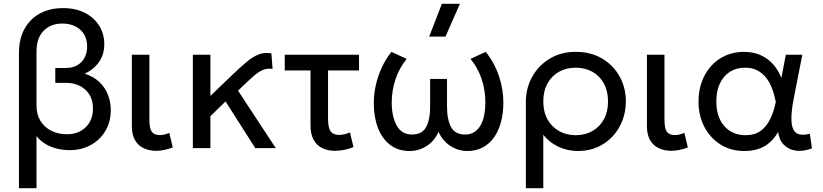

<svg xmlns="http://www.w3.org/2000/svg" viewBox="-20 -777 4314 1007"><path d="M79.5 210V-503.5Q79.5 -552.5 94.5 -594.5Q109.5 -636.5 139 -668Q168.5 -699.5 211.8 -717Q255 -734.5 310.5 -734.5Q376.5 -734.5 425 -709.8Q473.5 -685 500.2 -642Q527 -599 527 -544.5Q527 -492 499.8 -452.5Q472.5 -413 424.5 -390.5Q471 -375.5 501.2 -346.8Q531.5 -318 546.2 -280Q561 -242 561 -200Q561 -137 532.2 -89.5Q503.5 -42 454.8 -15.8Q406 10.5 345.5 10.5Q310.5 10.5 277.5 2.2Q244.5 -6 217 -22.8Q189.5 -39.5 171.5 -63.5V210ZM331.5 -73Q392 -73 429.8 -110Q467.5 -147 467.5 -208Q467.5 -270 428 -306.2Q388.5 -342.5 325 -342.5H270V-420.5H325Q361 -420.5 386 -435.2Q411 -450 424 -475.2Q437 -500.5 437 -533Q437 -588.5 401 -621Q365 -653.5 306.5 -653.5Q246.5 -653.5 209 -615.8Q171.5 -578 171.5 -506V-222.5Q171.5 -176.5 192.2 -143Q213 -109.5 249 -91.2Q285 -73 331.5 -73Z M799.5 14Q762.5 14 733.5 0.2Q704.5 -13.5 688 -42Q671.5 -70.5 671.5 -115.5V-490H763.5V-149.5Q763.5 -104 776 -86.2Q788.5 -68.5 819 -68.5Q830 -68.5 842.5 -71.5Q855 -74.5 868 -80L886 -3.5Q864.5 4.5 842.2 9.2Q820 14 799.5 14Z M991.5 0V-490H1083.5V-274L1201 -386.5Q1240.5 -424.5 1272.8 -451.8Q1305 -479 1336 -491.2Q1367 -503.5 1403.5 -497L1409.5 -415.5Q1382.5 -420 1359.5 -410.5Q1336.5 -401 1312.8 -380.2Q1289 -359.5 1258.5 -330.5L1228.5 -301.5L1426.5 0H1319L1163 -245L1083.5 -167.5V0Z M1737 14Q1700 14 1671 0.2Q1642 -13.5 1625.2 -43.2Q1608.5 -73 1608.5 -120V-407.5H1473.5V-490H1863V-407.5H1700.5V-157Q1700.5 -107 1714 -88.2Q1727.5 -69.5 1758 -69.5Q1772 -69.5 1786.2 -72.8Q1800.5 -76 1815.5 -82.5L1834 -5.5Q1810.5 4 1785.5 9Q1760.5 14 1737 14Z M2129 15Q2068 15 2025.8 -17.5Q1983.5 -50 1962 -106.8Q1940.5 -163.5 1940.5 -237Q1940.5 -283.5 1951.2 -331Q1962 -378.5 1982.5 -423Q2003 -467.5 2033 -505L2113 -468Q2094 -445 2079.2 -418.2Q2064.5 -391.5 2054.8 -362.5Q2045 -333.5 2039.8 -302.8Q2034.5 -272 2034.5 -240.5Q2034.5 -166.5 2060.2 -119.2Q2086 -72 2140 -71.5Q2193 -71 2214.5 -110Q2236 -149 2236 -219.5V-363H2324.5V-219.5Q2324.5 -149 2346 -110Q2367.5 -71 2420.5 -71.5Q2447.5 -71.5 2467.2 -84Q2487 -96.5 2500 -118.8Q2513 -141 2519.2 -172Q2525.5 -203 2525.5 -240.5Q2525.5 -282.5 2516.8 -323Q2508 -363.5 2490.8 -400.2Q2473.5 -437 2447.5 -468L2527.5 -505Q2573 -448.5 2596.5 -379Q2620 -309.5 2620 -239.5Q2620 -184.5 2607.8 -137.8Q2595.5 -91 2571.5 -57Q2547.5 -23 2512.5 -4Q2477.5 15 2431 15Q2384.5 15 2343.2 -11Q2302 -37 2280 -85.5Q2258.5 -37 2217.2 -11Q2176 15 2129 15ZM2231 -585 2297.5 -757H2392L2316.5 -585Z M2738 210V-242Q2738 -314.5 2771.2 -374.2Q2804.5 -434 2863.5 -469.5Q2922.5 -505 2999.5 -505Q3079 -505 3138 -470Q3197 -435 3229.8 -375.8Q3262.5 -316.5 3262.5 -245Q3262.5 -191.5 3244.2 -144.2Q3226 -97 3192.5 -61.2Q3159 -25.5 3113.2 -5.2Q3067.5 15 3012 15Q2956 15 2907.2 -8.2Q2858.5 -31.5 2829.5 -70.5V210ZM2999.5 -68Q3049 -68 3087.2 -89.8Q3125.5 -111.5 3147.2 -151.2Q3169 -191 3169 -245Q3169 -299.5 3147.2 -339.2Q3125.5 -379 3087.2 -400.5Q3049 -422 2999.5 -422Q2950 -422 2911.8 -400.5Q2873.5 -379 2851.5 -339.2Q2829.5 -299.5 2829.5 -245Q2829.5 -191 2851.5 -151.2Q2873.5 -111.5 2911.8 -89.8Q2950 -68 2999.5 -68Z M3501 14Q3464 14 3435 0.2Q3406 -13.5 3389.5 -42Q3373 -70.5 3373 -115.5V-490H3465V-149.5Q3465 -104 3477.5 -86.2Q3490 -68.5 3520.5 -68.5Q3531.5 -68.5 3544 -71.5Q3556.5 -74.5 3569.5 -80L3587.5 -3.5Q3566 4.5 3543.8 9.2Q3521.5 14 3501 14Z M3883.5 15Q3813 15 3758.8 -19.2Q3704.5 -53.5 3674 -112.2Q3643.5 -171 3643.5 -245Q3643.5 -300.5 3660.8 -348Q3678 -395.5 3709.8 -430.8Q3741.5 -466 3785 -485.5Q3828.5 -505 3880.5 -505Q3932 -505 3971 -487Q4010 -469 4036.5 -438Q4063 -407 4078 -368L4101.5 -490H4188L4143 -260Q4131 -198.5 4130.8 -158.5Q4130.5 -118.5 4141 -97.8Q4151.5 -77 4173.5 -72.2Q4195.5 -67.5 4227.5 -75.5L4238.5 1Q4193.5 18.5 4155 13.2Q4116.5 8 4091.5 -17.2Q4066.5 -42.5 4061 -85Q4034 -36.5 3990.8 -10.8Q3947.5 15 3883.5 15ZM3890 -68Q3939 -68 3970.2 -91.2Q4001.5 -114.5 4020.2 -154Q4039 -193.5 4049 -243Q4045.5 -259 4039.5 -281.8Q4033.5 -304.5 4022.5 -329Q4011.5 -353.5 3993.8 -374.5Q3976 -395.5 3950 -408.8Q3924 -422 3887.5 -422Q3842 -422 3808.2 -400.5Q3774.5 -379 3755.8 -339.2Q3737 -299.5 3737 -245.5Q3737 -163 3779 -115.5Q3821 -68 3890 -68Z"/></svg>

Font: Geologica Roman Light
Style: Regular
Weight: 300
Designer: Sindre Bremnes, Frode Helland
Foundry: Monokrom Skriftforlag AS
Version: Version 1.010;gftools[0.9.28]